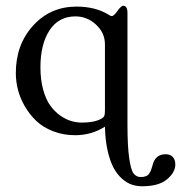

<svg xmlns="http://www.w3.org/2000/svg" viewBox="-20 -462 632 670"><path d="M346.2 -307.1Q346.2 -347.2 315.2 -376Q284.2 -404.8 243.2 -404.8Q184.6 -404.8 152.8 -356.2Q121.1 -307.6 121.1 -227.1Q121.1 -183.6 130.6 -149.2Q140.1 -114.7 155.3 -93.8Q170.4 -72.8 190.2 -58.8Q210 -44.9 228.8 -39.6Q247.6 -34.2 266.1 -34.2Q308.1 -34.2 332 -46.9Q341.3 -51.8 343.8 -57.4Q346.2 -63 346.2 -77.1ZM346.2 -20Q299.3 9.8 242.2 9.8Q200.7 9.8 165.5 -3.9Q130.4 -17.6 106.9 -39.8Q83.5 -62 66.9 -90.6Q50.3 -119.1 42.7 -148.7Q35.2 -178.2 35.2 -207Q35.2 -306.2 95.5 -372.6Q155.8 -439 247.1 -439Q313.5 -439 359.9 -410.2Q365.7 -405.8 370.1 -405.8Q377 -405.8 389.2 -422.9Q402.3 -441.9 410.2 -441.9Q424.8 -441.9 424.8 -417V-27.8Q424.8 47.4 430.7 88.9Q436.5 130.4 446 143.1Q455.6 155.8 471.2 155.8Q481.9 155.8 489.3 152.8Q496.6 149.9 501 143.1Q505.4 136.2 507.3 130.9Q509.3 125.5 512.2 115.2Q521.5 76.2 558.1 76.2Q573.7 76.2 582.8 85.7Q591.8 95.2 591.8 111.8Q591.8 139.6 562.7 163.8Q533.7 188 476.1 188Q457.5 188 440.4 182.4Q423.3 176.8 406.2 161.9Q389.2 147 376.7 124.3Q364.3 101.6 355.7 64.5Q347.2 27.3 346.2 -20Z"/></svg>

Font: Common Serif News
Style: Regular
Weight: 450
Designer: Philipp H. Poll, Khaled Hosny
Foundry: Stefan Peev, Context Ltd.
Version: Version 1.026